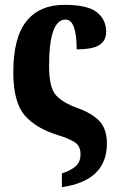

<svg xmlns="http://www.w3.org/2000/svg" viewBox="-20 -569 471 794"><path d="M236 205Q422 178 422 25Q422 -36 391 -68.5Q360 -101 301 -122Q242 -143 212.5 -174Q183 -205 183 -295Q183 -488 251 -488Q297 -488 297 -365Q365 -365 392 -383.5Q419 -402 419 -437Q419 -488 380.5 -518.5Q342 -549 246 -549Q144 -549 89.5 -481.5Q35 -414 35 -270Q35 -146 82.5 -91.5Q130 -37 223 -9Q263 3 288 18.5Q313 34 313 69Q313 102 291 120Q269 138 236 148Z"/></svg>

Font: Noto Serif ExtraCondensed Extra
Style: Regular
Weight: 800
Width: 3
Designer: Monotype Design Team
Foundry: Monotype Imaging Inc.
Version: Version 1.002